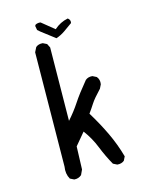

<svg xmlns="http://www.w3.org/2000/svg" viewBox="-116 -846 733 928"><g transform="rotate(-15 250.0 -382.0)"><path d="M138.7 5.9 119.1 -3.9Q103.5 -31.2 109.4 -66.4L115.2 -636.7L127 -660.2Q140.6 -671.9 162.1 -669.9L181.6 -660.2L191.4 -640.6L187.5 -274.4Q220.7 -311.5 245.6 -349.6Q270.5 -387.7 317.4 -444.3Q331.1 -456.1 352.5 -454.1L372.1 -444.3Q385.7 -428.7 381.8 -405.3L372.1 -385.7Q335 -346.7 321.3 -325.2Q307.6 -303.7 292 -282.2Q329.1 -221.7 357.4 -162.1Q385.7 -102.5 403.3 -39.1L393.6 -19.5Q379.9 -7.8 358.4 -9.8L338.9 -19.5Q313.5 -64.5 293.9 -113.8Q274.4 -163.1 242.2 -206.1L191.4 -145.5L187.5 -31.2L175.8 -5.9Q160.2 7.8 138.7 5.9ZM232.4 -675.8Q199.2 -701.2 166 -726.6L152.3 -738.3L148.4 -759.8L152.3 -765.6Q164.1 -771.5 177.7 -769.5L240.2 -718.8Q270.5 -746.1 309.6 -753.9Q323.2 -744.1 319.3 -728.5Q297.9 -712.9 276.9 -698.2Q255.9 -683.6 232.4 -675.8Z"/></g></svg>

Font: JasonHandwriting4
Style: Regular
Weight: 400
Version: Version 1.01.21